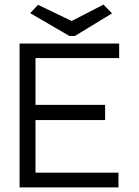

<svg xmlns="http://www.w3.org/2000/svg" viewBox="-20 -813 603 833"><path d="M65 0V-624H497V-561H134V-358H436V-292H134V-64H494V0ZM429 -793 466 -755 305 -657H281L111 -756L145 -792L291 -722Z"/></svg>

Font: Inconsolata SemiExpanded
Style: Regular
Weight: 400
Width: 6
Monospace: yes
Designer: Raph Levien, Cyreal, Brenton Simpson
Foundry: Raph Levien, Cyreal, Google
Version: Version 3.100; ttfautohint (v1.8.4.7-5d5b)